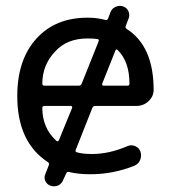

<svg xmlns="http://www.w3.org/2000/svg" viewBox="-20 -618 592 667"><path d="M310.5 -250Q303.7 -250 300.8 -243.2L243.2 -97.7Q240.2 -90.8 247.1 -88.9Q266.6 -83 299.8 -83Q359.4 -83 422.9 -110.4Q436.5 -116.2 449.7 -110.4Q462.9 -104.5 467.8 -91.8Q472.7 -76.2 466.8 -62Q460.9 -47.9 446.3 -42Q373 -12.7 293.9 -12.7Q251 -12.7 219.7 -20.5Q212.9 -22.5 210 -15.6L199.2 7.8Q194.3 20.5 181.6 26.4Q174.8 29.3 167 29.3Q162.1 29.3 156.2 27.3Q143.6 23.4 137.7 11.2Q131.8 -1 137.7 -13.7L149.4 -43.9Q152.3 -50.8 146.5 -54.7Q40 -124 40 -284.2Q40 -410.2 106 -483.4Q171.9 -556.6 284.2 -556.6Q317.4 -556.6 345.7 -548.8Q352.5 -546.9 355.5 -553.7L364.3 -577.1Q370.1 -589.8 382.8 -594.7Q388.7 -597.7 395.5 -597.7Q401.4 -597.7 408.2 -595.7Q420.9 -590.8 426.3 -578.6Q431.6 -566.4 426.8 -553.7L417 -528.3Q414.1 -521.5 419.9 -517.6Q513.7 -458 513.7 -305.7Q513.7 -283.2 496.1 -266.6Q478.5 -250 454.1 -250ZM230.5 -243.2Q231.4 -246.1 230 -248Q228.5 -250 226.6 -250H134.8Q127 -250 127 -243.2Q127 -172.9 175.8 -128.9Q178.7 -127 180.7 -127Q182.6 -127 184.6 -130.9ZM388.7 -444.3Q383.8 -449.2 380.9 -442.4L335 -327.1Q334 -324.2 335.4 -322.3Q336.9 -320.3 339.8 -320.3H422.9Q429.7 -320.3 429.7 -327.1Q429.7 -404.3 388.7 -444.3ZM322.3 -473.6Q323.2 -475.6 323.2 -477.5Q323.2 -481.4 318.4 -482.4Q304.7 -484.4 284.2 -484.4Q212.9 -484.4 171.9 -439.5Q127 -392.6 127 -327.1Q127 -320.3 134.8 -320.3H253.9Q260.7 -320.3 263.7 -327.1Z"/></svg>

Font: Gen Jyuu Gothic P Regular
Style: Regular
Weight: 400
Designer: [Source Han Sans]
Ryoko NISHIZUKA  (kana & ideographs); Paul D. Hunt (Latin, Greek & Cyrillic); Wenlong ZHANG  (bopomofo
Version: Version 1.002.20150607